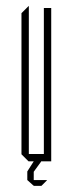

<svg xmlns="http://www.w3.org/2000/svg" viewBox="-20 -526 237 626"><path d="M73 0 50 -23V-483L73 -506H74V-24H123V-500H147V0H114V1L90 34V61H133V62L115 80H90V79H89L69 61V33L90 0Z"/></svg>

Font: Foldit Thin Thin
Style: Regular
Weight: 250
Version: Version 1.003